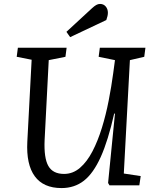

<svg xmlns="http://www.w3.org/2000/svg" viewBox="-20 -943 788 977"><path d="M610 -60 696 -47 689 0H537L530 -12L565 -365H561Q530 -227 492.5 -144Q455 -61 407 -23.5Q359 14 293 14Q201 14 157 -46Q113 -106 119 -222L141 -639L65 -654L71 -700H319L313 -654L228 -637L207 -230Q203 -139 226 -98.5Q249 -58 306 -58Q351 -58 387 -89Q423 -120 450.5 -173Q478 -226 498.5 -292.5Q519 -359 533 -431Q547 -503 556 -570L565 -637L482 -654L488 -700H720L714 -654L641 -637ZM448 -901Q460 -912 469.5 -917.5Q479 -923 489 -923Q507 -923 518 -910Q529 -897 529 -878Q529 -863 521 -841L337 -754L318 -781Z"/></svg>

Font: Literata 12pt
Style: Italic
Weight: 400
Italic angle: -2°
Designer: Latin by Veronika Burian and Jose Scaglione. Greek by Irene Vlachou. Cyrillic by Vera Evstafieva
Foundry: TypeTogether
Version: Version 3.002